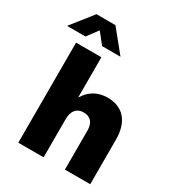

<svg xmlns="http://www.w3.org/2000/svg" viewBox="-277 -1078 1107 1209"><g transform="rotate(30 276.0 -473.5)"><path d="M228 -276.4C228 -340.3 257.3 -371.1 306.2 -371.1C355.5 -371.1 382.8 -340.3 382.8 -284.7V0H566.9V-324.7C566.9 -450.2 505.4 -527.3 391.6 -527.3C314 -527.3 262.2 -491.2 228 -434.6V-727.5H43.9V0H228ZM75.7 -790.5 134.3 -869.1 196.8 -790.5H330.1V-791L203.6 -946.8H65.4L-57.6 -791V-790.5Z"/></g></svg>

Font: Raveo Display Display ExtraBold
Style: Regular
Weight: 800
Designer: Jakub Foglar, Rasmus Andersson (Inter)
Foundry: Jakubfoglar.com
Version: Version 1.100;Glyphs 3.2.3 (3260)